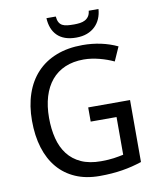

<svg xmlns="http://www.w3.org/2000/svg" viewBox="-97 -982 885 1068"><g transform="rotate(-10 345.0 -448.0)"><path d="M381.8 -377H618.2V-26.9Q591.3 -18.1 564 -11.2Q536.6 -4.4 507.8 0.2Q479 4.9 447.3 7.3Q415.5 9.8 378.9 9.8Q302.2 9.8 243.2 -15.9Q184.1 -41.5 143.6 -89.1Q103 -136.7 82 -204.8Q61 -272.9 61 -357.9Q61 -441.9 84.2 -509.8Q107.4 -577.6 151.9 -625.2Q196.3 -672.9 261.5 -698.5Q326.7 -724.1 410.2 -724.1Q464.4 -724.1 514.2 -713.4Q564 -702.6 606.9 -682.1L571.8 -603Q554.2 -611.3 533.9 -618.7Q513.7 -626 492.2 -631.6Q470.7 -637.2 448 -640.6Q425.3 -644 402.8 -644Q343.3 -644 297.4 -624.3Q251.5 -604.5 220.5 -567.4Q189.5 -530.3 173.3 -477.1Q157.2 -423.8 157.2 -356.9Q157.2 -293.5 170.7 -240.7Q184.1 -188 213.4 -149.9Q242.7 -111.8 289.1 -90.8Q335.4 -69.8 400.9 -69.8Q422.4 -69.8 440.2 -71Q458 -72.3 473.1 -74.2Q488.3 -76.2 501.7 -78.9Q515.1 -81.5 527.8 -84V-296.9H381.8ZM533.2 -906.2Q531.2 -876.5 520.5 -851.8Q509.8 -827.1 491 -809.1Q472.2 -791 445.6 -781Q418.9 -771 384.3 -771Q348.6 -771 322 -780.5Q295.4 -790 277.6 -807.9Q259.8 -825.7 250.2 -850.6Q240.7 -875.5 239.3 -906.2H292Q293.9 -885.3 300.8 -873Q307.6 -860.8 319.3 -854.7Q331.1 -848.6 347.4 -846.9Q363.8 -845.2 385.3 -845.2Q402.8 -845.2 418.7 -847.4Q434.6 -849.6 447 -856.2Q459.5 -862.8 467.8 -874.8Q476.1 -886.7 478 -906.2Z"/></g></svg>

Font: WenQuanYi Micro Hei
Style: Regular
Weight: 400
Foundry: Ascender Corporation
Version: Version 0.2.0-beta